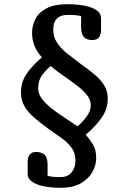

<svg xmlns="http://www.w3.org/2000/svg" viewBox="-20 -729 614 916"><path d="M152 -4Q179 -4 193 9.5Q207 23 207 58V110Q228 116 268 116Q303 116 321.5 93.5Q340 71 340 38Q340 0 320 -26Q300 -52 271.5 -72Q243 -92 217 -110Q174 -141 143.5 -167.5Q113 -194 96.5 -222.5Q80 -251 80 -289Q80 -333 102.5 -370Q125 -407 180 -456Q160 -476 146.5 -505.5Q133 -535 133 -573Q133 -606 148.5 -637.5Q164 -669 201.5 -689Q239 -709 303 -709Q325 -709 352.5 -706.5Q380 -704 405 -696.5Q430 -689 446 -676Q462 -663 462 -642V-586Q462 -538 421 -538Q394 -538 380.5 -552Q367 -566 367 -600V-652Q346 -658 304 -658Q234 -658 234 -587Q234 -553 252 -525.5Q270 -498 299.5 -474.5Q329 -451 361 -427Q405 -396 434.5 -370.5Q464 -345 479 -318.5Q494 -292 494 -258Q494 -209 465 -167.5Q436 -126 389 -86Q407 -66 423 -40.5Q439 -15 439 25Q439 59 421 91.5Q403 124 365.5 145.5Q328 167 268 167Q246 167 219.5 164.5Q193 162 168.5 154.5Q144 147 128 134Q112 121 112 100V44Q112 -4 152 -4ZM222 -414Q203 -399 182.5 -372.5Q162 -346 162 -307Q162 -281 181 -256.5Q200 -232 229 -209.5Q258 -187 290.5 -166Q323 -145 350 -126Q373 -146 393 -172.5Q413 -199 413 -228Q413 -253 394.5 -276Q376 -299 346.5 -321.5Q317 -344 284 -366.5Q251 -389 222 -414Z"/></svg>

Font: Marmelad
Style: Regular
Weight: 400
Designer: Manvel Shmavonyan
Foundry: Cyreal
Version: Version 1.110; ttfautohint (v1.8.4.7-5d5b)